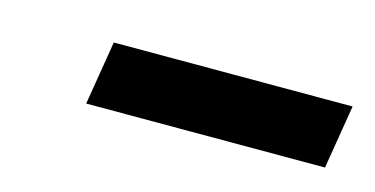

<svg xmlns="http://www.w3.org/2000/svg" viewBox="-28 -729 414 212"><g transform="rotate(15 179.0 -622.5)"><path d="M73 -586H346L358 -659H85Z"/></g></svg>

Font: Arthouse Owned Medium
Style: Italic
Weight: 500
Italic angle: -10°
Designer: Jeremy Tribby
Foundry: Tribby Type
Version: Version 1.000;PS 001.000;hotconv 1.0.88;makeotf.lib2.5.64775